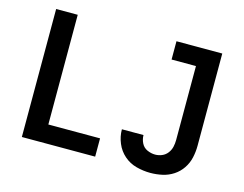

<svg xmlns="http://www.w3.org/2000/svg" viewBox="-101 -896 1354 1065"><g transform="rotate(15 576.0 -363.5)"><path d="M837 8Q872 8 906 0.5Q940 -7 969 -26Q998 -45 1017.5 -74Q1037 -103 1044.5 -137Q1052 -171 1052 -205V-735H789V-630H929V-205Q929 -185 924.5 -165.5Q920 -146 907.5 -129.5Q895 -113 876 -105Q857 -97 837 -97Q814 -97 791.5 -107Q769 -117 758 -139Q747 -161 747 -185H623V-184Q623 -144 639 -105.5Q655 -67 686 -40Q717 -13 757 -2.5Q797 8 837 8ZM98 0H519V-105H222V-735H98Z"/></g></svg>

Font: Iosevka Sparkle
Style: Bold
Weight: 700
Designer: Belleve Invis
Foundry: Belleve Invis
Version: Version 4.5.0; ttfautohint (v1.8.3)